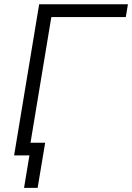

<svg xmlns="http://www.w3.org/2000/svg" viewBox="-20 -748 636 924"><path d="M595.7 -727.5 585.4 -666H227.1L116.7 0H47.9L168.5 -727.5ZM95.7 156.2 121.6 0H79.6L89.4 -61H197.3L161.1 156.2Z"/></svg>

Font: Inter 17pt Light
Style: Italic
Weight: 300
Italic angle: -9.3988°
Version: Version 4.001;git-66647c0bb